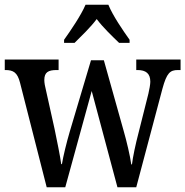

<svg xmlns="http://www.w3.org/2000/svg" viewBox="-20 -786 778 806"><path d="M249 -619V-606H293C322 -635 360 -671 386 -706C412 -671 451 -634 480 -606H524V-619C497 -657 453 -721 435 -766H339C320 -721 276 -657 249 -619ZM64 -439 176 0H254L365 -404L473 0H552L662 -414C680 -480 694 -492 727 -492H738V-536H552V-492H557C593 -492 611 -477 611 -443C611 -432 607 -410 603 -393L563 -234C548 -177 538 -128 534 -96H531C527 -128 511 -196 499 -237L416 -533H362L273 -234C260 -190 245 -129 240 -97H237C233 -128 219 -197 209 -245L173 -407C169 -422 166 -439 166 -450C166 -483 183 -492 218 -492H226V-536H0V-492H2C36 -492 53 -482 64 -439Z"/></svg>

Font: Noto Serif Sinhala Condensed Medium
Style: Regular
Weight: 500
Width: 3
Designer: Jelle Bosma - Monotype Design Team
Foundry: Monotype Imaging Inc.
Version: Version 2.007